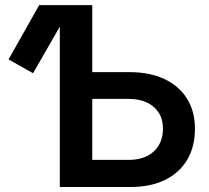

<svg xmlns="http://www.w3.org/2000/svg" viewBox="-20 -748 836 768"><path d="M112.3 -455.1 14.2 -510.3 136.7 -727.5H268.6ZM305.7 -459.5H497.6Q578.6 -459.5 637.5 -431.9Q696.3 -404.3 728 -353.5Q759.8 -302.7 759.8 -232.9Q759.8 -161.1 728.8 -108.9Q697.8 -56.6 639.9 -28.3Q582 0 502.4 0H219.2V-727.5H349.1V-108.4H493.7Q558.1 -108.4 595 -142.1Q631.8 -175.8 631.8 -233.9Q631.8 -270.5 615 -297.1Q598.1 -323.7 567.4 -338.1Q536.6 -352.5 493.7 -352.5H305.7Z"/></svg>

Font: Inter 24pt SemiBold
Style: Regular
Weight: 600
Designer: Rasmus Andersson
Foundry: rsms
Version: Version 4.001;git-66647c0bb